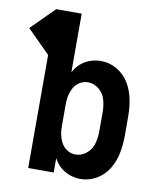

<svg xmlns="http://www.w3.org/2000/svg" viewBox="-139 -801 723 875"><g transform="rotate(10 222.0 -363.5)"><path d="M292 8Q261 8 232 -5Q203 -18 183 -43Q175 -54 168 -66V0H50V-523L-56 -629L50 -735H168V-464Q175 -476 183 -487Q203 -512 232 -525Q261 -538 292 -538Q332 -538 367 -517.5Q402 -497 422.5 -462.5Q443 -428 450.5 -389Q458 -350 458 -310V-220Q458 -180 450.5 -141Q443 -102 422.5 -67.5Q402 -33 367 -12.5Q332 8 292 8ZM251 -98Q279 -98 302 -117Q325 -136 332.5 -164Q340 -192 340 -220V-310Q340 -338 332.5 -366Q325 -394 302 -413Q279 -432 251 -432Q230 -432 212 -420.5Q194 -409 184.5 -390.5Q175 -372 171 -351Q168 -333 168 -315V-215Q168 -197 171 -179Q175 -158 184.5 -139.5Q194 -121 212 -109.5Q230 -98 251 -98Z"/></g></svg>

Font: Iosevka SS01
Style: Bold
Weight: 700
Monospace: yes
Designer: Belleve Invis
Foundry: Belleve Invis
Version: 2.3.3; ttfautohint (v1.8.3)